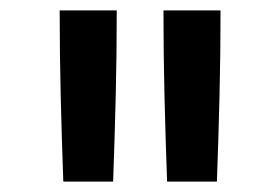

<svg xmlns="http://www.w3.org/2000/svg" viewBox="-20 -792 540 370"><path d="M102 -442Q99 -524 97 -606.5Q95 -689 95 -772H205Q205 -689 203 -606.5Q201 -524 198 -442ZM302 -442Q299 -524 297 -606.5Q295 -689 295 -772H405Q405 -689 403 -606.5Q401 -524 398 -442Z"/></svg>

Font: Zed Mono Semibold
Style: Regular
Weight: 600
Monospace: yes
Designer: Belleve Invis
Foundry: Belleve Invis
Version: Version 1.0.0; ttfautohint (v1.8.4)